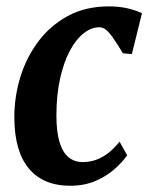

<svg xmlns="http://www.w3.org/2000/svg" viewBox="-20 -586 476 616"><path d="M205.5 10Q118.5 10 72.2 -45.8Q26 -101.5 26 -210.5Q26 -275.5 45.2 -338.5Q64.5 -401.5 102.8 -452.8Q141 -504 197.8 -534.8Q254.5 -565.5 329 -565.5Q360.5 -565.5 387 -559.8Q413.5 -554 435.5 -543.5L403 -412.5L374.5 -415Q353 -450.5 339.8 -468.5Q326.5 -486.5 317.5 -492.5Q308.5 -498.5 298.5 -498.5Q272.5 -498.5 247.8 -478.8Q223 -459 203.5 -422Q184 -385 172.5 -332.8Q161 -280.5 161 -215.5Q161 -163 171 -130Q181 -97 200 -81.5Q219 -66 244.5 -66Q268 -66 288.2 -73.2Q308.5 -80.5 327.2 -95Q346 -109.5 363.5 -131.5L388 -88Q373.5 -66.5 347.5 -43.5Q321.5 -20.5 285.8 -5.2Q250 10 205.5 10Z"/></svg>

Font: Merriweather 24pt SemiCondensed
Style: Bold Italic
Weight: 700
Width: 4
Italic angle: -7.8°
Designer: Eben Sorkin
Foundry: Eben Sorkin
Version: Version 2.101